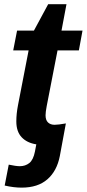

<svg xmlns="http://www.w3.org/2000/svg" viewBox="-20 -672 407 901"><path d="M81.5 208.5Q43.9 208.5 2 198.7L21 100.6Q54.7 107.9 73.2 107.9Q98.6 107.9 117.4 93.3Q136.2 78.6 144 39.1L150.4 5.4Q106.4 -1.5 81.5 -28.1Q56.6 -54.7 56.6 -102.1Q56.6 -138.2 64.5 -178.7L114.3 -435.5H42L60.1 -528.3H139.2L206.1 -652.3H292L268.6 -528.3H367.2L350.1 -435.5H250L199.2 -174.3Q193.8 -146 193.8 -130.9Q193.8 -108.4 205.3 -97.4Q216.8 -86.4 236.3 -86.4Q252.9 -86.4 289.1 -92.8L260.7 60.5Q247.1 130.4 202.4 169.4Q157.7 208.5 81.5 208.5Z"/></svg>

Font: Arimo
Style: Bold Italic
Weight: 700
Italic angle: -12°
Designer: Steve Matteson
Foundry: Monotype Imaging Inc.
Version: Version 1.33